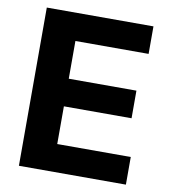

<svg xmlns="http://www.w3.org/2000/svg" viewBox="-82 -798 775 869"><g transform="rotate(10 306.0 -363.5)"><path d="M554.7 0H63V-727.1H553.2V-600.6H216.8V-427.2H527.8V-300.3H216.8V-127H554.7Z"/></g></svg>

Font: My Font
Style: Bold
Weight: 500
Designer: Rasmus Andersson
Foundry: rsms
Version: Version 0.001